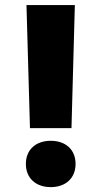

<svg xmlns="http://www.w3.org/2000/svg" viewBox="-20 -748 412 779"><path d="M101.6 -228H270L283.7 -727.5H87.4ZM186 11.2C246.6 11.2 286.6 -25.4 286.6 -83C286.6 -140.6 246.6 -176.8 186 -176.8C125 -176.8 85 -140.6 85 -83C85 -25.4 125 11.2 186 11.2Z"/></svg>

Font: Raveo ExtraBold
Style: Regular
Weight: 800
Designer: Jakub Foglar, Rasmus Andersson (Inter)
Foundry: Jakubfoglar.com
Version: Version 1.100;Glyphs 3.2.3 (3260)